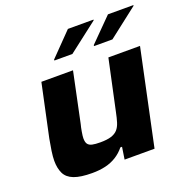

<svg xmlns="http://www.w3.org/2000/svg" viewBox="-128 -835 943 964"><g transform="rotate(-20 343.0 -353.0)"><path d="M204 8Q142 8 107 -5.5Q72 -19 58.5 -47Q45 -75 45 -115Q45 -136 49.5 -167Q54 -198 60 -229L120 -510H289L233 -243Q229 -229 225 -205.5Q221 -182 221 -171Q221 -150 228.5 -140Q236 -130 252 -126.5Q268 -123 295 -123Q331 -123 353 -130Q375 -137 387.5 -151Q400 -165 407 -187.5Q414 -210 420 -240L478 -510H647L539 0H379L389 -65H380Q360 -40 333.5 -23.5Q307 -7 275 0.5Q243 8 204 8ZM430 -588V-593L550 -714H686L685 -710L528 -588ZM218 -588V-593L336 -714H473L472 -710L314 -588Z"/></g></svg>

Font: Saira Expanded
Style: Bold Italic
Weight: 700
Width: 7
Italic angle: -12°
Designer: Hector Gatti with collaboration of the Omnibus-Type team
Foundry: Omnibus-Type
Version: Version 1.101